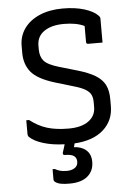

<svg xmlns="http://www.w3.org/2000/svg" viewBox="-62 -764 724 1042"><g transform="rotate(-5 300.0 -243.0)"><path d="M407 125Q407 174 373 203Q339 232 274 232Q228 232 208.5 223Q189 214 189 203V146H201Q213 153 227.5 157.5Q242 162 266 162Q292 162 309 150.5Q326 139 326 117Q326 97 312 86Q298 75 262 75Q250 75 252 62Q256 50 259.5 39Q263 28 266 17Q201 15 150.5 -0.5Q100 -16 76 -40Q70 -46 70 -57V-131H85Q130 -96 178.5 -81Q227 -66 295 -66Q366 -66 404.5 -94.5Q443 -123 443 -170V-197Q443 -222 434.5 -238.5Q426 -255 404 -268Q382 -281 339 -293L242 -322Q148 -351 114 -393Q80 -435 80 -497V-535Q80 -589 110 -630.5Q140 -672 194 -695Q248 -718 319 -718Q387 -718 437 -702.5Q487 -687 511 -662Q519 -654 519 -645V-515H441Q430 -515 430 -526V-613Q387 -634 319 -634Q251 -634 211 -606.5Q171 -579 171 -528V-508Q171 -469 191 -445.5Q211 -422 273 -404L369 -376Q431 -358 467 -336Q503 -314 518.5 -283Q534 -252 534 -206V-168Q534 -89 478 -39Q422 11 320 17Q319 23 318 26L315 37Q357 39 382 61.5Q407 84 407 125Z"/></g></svg>

Font: Recursive Sn Lnr St
Style: Regular
Weight: 400
Version: Version 1.079;hotconv 1.0.112;makeotfexe 2.5.65598; ttfautoh